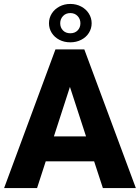

<svg xmlns="http://www.w3.org/2000/svg" viewBox="-20 -964 717 984"><path d="M1 0ZM462.4 -137.2H214.4L169.9 0H1L264.2 -710.9H371.1H412.1L676.3 0H507.3ZM420.9 -265.1 338.4 -518.6 256.3 -265.1ZM449.7 -844.7Q449.7 -817.9 435.5 -795.4Q421.4 -772.9 396.2 -760Q371.1 -747.1 340.3 -747.1Q309.1 -747.1 284.2 -760Q259.3 -772.9 245.1 -795.4Q231 -817.9 231 -844.7Q231 -871.6 245.1 -894.3Q259.3 -917 284.4 -930.4Q309.6 -943.8 340.3 -943.8Q371.1 -943.8 396.2 -930.4Q421.4 -917 435.5 -894.3Q449.7 -871.6 449.7 -844.7ZM392.1 -844.7Q392.1 -866.7 377.7 -881.8Q363.3 -897 340.3 -897Q317.4 -897 303 -881.8Q288.6 -866.7 288.6 -844.7Q288.6 -822.8 302.7 -808.1Q316.9 -793.5 340.3 -793.5Q363.8 -793.5 377.9 -808.1Q392.1 -822.8 392.1 -844.7Z"/></svg>

Font: Heebo ExtraBold
Style: Regular
Weight: 800
Designer: Oded Ezer
Foundry: Meir Sadan
Version: Version 2.001; ttfautohint (v1.5.14-ce02) -l 8 -r 50 -G 200 